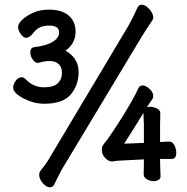

<svg xmlns="http://www.w3.org/2000/svg" viewBox="-20 -757 797 818"><path d="M564 -721Q571 -737 583 -737Q595 -737 606.5 -727.5Q618 -718 625.5 -705.5Q633 -693 633 -682Q633 -677 630 -672Q618 -655 606.5 -636.5Q595 -618 587 -606L244 -36Q236 -22 227.5 -4.5Q219 13 211 29Q206 41 192 41Q178 41 162.5 23.5Q147 6 147 -12Q147 -22 152 -29Q174 -55 188 -79L527 -647Q545 -679 564 -721ZM232 -619Q232 -648 189 -648Q165 -648 149 -640Q133 -632 119 -613Q114 -607 106.5 -601.5Q99 -596 91 -596Q80 -596 68.5 -612Q57 -628 57 -642Q57 -656 75 -673Q93 -690 122 -703Q151 -716 188 -716Q243 -716 272.5 -691Q302 -666 302 -621Q302 -594 288 -571Q276 -553 259 -541Q280 -530 296 -510Q315 -484 315 -451Q315 -394 281.5 -354.5Q248 -315 168 -315Q137 -315 107 -326Q77 -337 56.5 -352.5Q36 -368 36 -383Q36 -398 47 -413Q58 -428 72 -428Q82 -428 90 -419Q122 -385 168 -385Q208 -385 226 -402Q244 -419 244 -447Q244 -470 230.5 -483.5Q217 -497 190 -497Q169 -497 148 -490H147Q145 -489 142 -489Q129 -489 119 -504Q109 -519 109 -533Q109 -554 126 -556Q145 -558 170 -564.5Q195 -571 213.5 -585Q232 -599 232 -619ZM662 -152Q690 -154 700 -154Q715 -154 723 -138Q731 -122 731 -107Q731 -80 712 -80H662V-70Q662 -54 663 -34Q664 -14 664 -5Q664 4 655 9.5Q646 15 634 15Q622 15 607 7.5Q592 0 592 -16L593 -56V-78L478 -72Q473 -72 461 -69H460H458Q442 -69 428 -84Q414 -99 414 -117Q414 -122 414.5 -127.5Q415 -133 419.5 -139.5Q424 -146 428.5 -151.5Q433 -157 437 -162Q488 -234 539 -322Q560 -359 570 -382Q575 -393 588 -393Q601 -393 617 -378.5Q633 -364 633 -347Q633 -339 627 -332Q616 -316 611.5 -309Q607 -302 606 -301Q625 -305 646 -296Q663 -289 663 -275L662 -229ZM593 -229Q593 -237 592 -252Q591 -267 591 -276Q548 -205 509 -145L593 -148Z"/></svg>

Font: Moon Stars Kai
Style: Bold
Weight: 700
Designer: GuiWonder
Version: Version 1.101